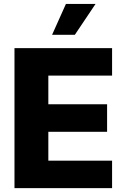

<svg xmlns="http://www.w3.org/2000/svg" viewBox="-20 -977 657 997"><path d="M562 0H55.2V-727.1H562V-584.5H231V-435.5H536.1V-292.5H231V-142.6H562ZM368.7 -796.4H250.5L322.3 -956.5H476.1Z"/></svg>

Font: My Font
Style: Regular
Weight: 500
Designer: Rasmus Andersson
Foundry: rsms
Version: Version 0.001